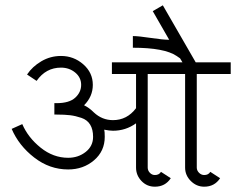

<svg xmlns="http://www.w3.org/2000/svg" viewBox="-20 -698 890 724"><path d="M750 6Q721 6 699.5 -15.5Q678 -37 678 -66V-419H665H595H537V-66Q537 -55 545 -46.5Q553 -38 564 -38Q580 -38 587 -50L624 -26Q603 6 564 6Q534 6 513.5 -15.5Q493 -37 493 -66V-233Q454 -205 406 -205Q393 -205 373 -209Q375 -202 375 -182Q375 -128 334.5 -93.5Q294 -59 237 -59Q167 -59 109 -104Q51 -149 24 -212L64 -230Q86 -179 133.5 -141Q181 -103 237 -103Q275 -103 303 -125Q331 -147 331 -182Q331 -210 320 -228Q309 -246 287 -253.5Q265 -261 244.5 -263.5Q224 -266 193 -266H185V-309H193Q241 -309 263.5 -329.5Q286 -350 286 -378Q286 -406 263.5 -424.5Q241 -443 210 -443Q153 -443 118 -393L82 -417Q102 -447 136 -467Q170 -487 210 -487Q258 -487 294 -455.5Q330 -424 330 -378Q330 -334 297 -301Q316 -292 334 -274Q365 -245 406 -245Q459 -245 493 -290V-419H402V-463H595H665H668L659 -478Q651 -484 646 -487Q600 -518 481 -518V-562Q502 -562 548.5 -555Q595 -548 618 -548L556 -656L594 -678L718 -463H850V-419H722V-66Q722 -55 730.5 -46.5Q739 -38 750 -38Q766 -38 773 -50L810 -26Q789 6 750 6Z"/></svg>

Font: Bhavuka
Style: Regular
Weight: 400
Version: 2.94.0; ttfautohint (v1.2) -l 7 -r 28 -G 50 -x 13 -D deva -f